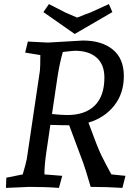

<svg xmlns="http://www.w3.org/2000/svg" viewBox="-20 -913 670 938"><path d="M214 -705 385 -715Q477 -715 531 -671Q585 -627 585 -541.5Q585 -456 537.5 -396.5Q490 -337 412 -314Q457 -191 475.5 -153.5Q494 -116 524 -61L593 -54L578 5Q502 0 423 0Q396 -92 387 -116L318 -301Q284 -301 226 -303L206 -167Q197 -104 197 -61L284 -54L268 5Q204 0 124 0L9 5L11 -45L91 -61Q106 -111 111 -137L175 -568Q177 -585 177 -644L103 -656L116 -710Q181 -707 214 -705ZM346 -665Q337 -665 287 -659Q272 -608 261 -538L234 -356Q281 -351 309 -351Q396 -351 443 -397.5Q490 -444 490 -534Q490 -598 452 -631.5Q414 -665 346 -665ZM512 -893 529 -854 345 -747 192 -854 219 -893 299 -852 357 -827Q401 -845 422 -852Z"/></svg>

Font: Andada
Style: Italic
Weight: 400
Italic angle: -8.29999°
Designer: Carolina Giovagnoli
Foundry: Carolina Giovagnoli
Version: Version 1.003